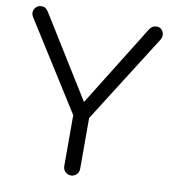

<svg xmlns="http://www.w3.org/2000/svg" viewBox="-86 -854 820 928"><g transform="rotate(10 324.0 -390.5)"><path d="M324 0Q308 0 296.5 -11.5Q285 -23 285 -39V-289L13 -720Q3 -735 5.5 -749Q8 -763 18 -772Q28 -781 43 -781Q55 -781 62.5 -776Q70 -771 76 -762L346 -327H304L573 -760Q580 -771 588.5 -776Q597 -781 609 -781Q623 -781 632.5 -771.5Q642 -762 643.5 -748Q645 -734 636 -720L363 -289V-39Q363 -23 351.5 -11.5Q340 0 324 0Z"/></g></svg>

Font: Comfortaa
Style: Regular
Weight: 400
Designer: Johan Aakerlund
Foundry: Johan Aakerlund
Version: Version 3.104; ttfautohint (v1.8.1.43-b0c9)